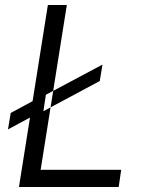

<svg xmlns="http://www.w3.org/2000/svg" viewBox="-20 -750 579 770"><path d="M380 -425 391 -491 164 -370 154 -304ZM12 -231 23 -297 136 -358 125 -292ZM56 0 172 -730H248L143 -69H466L456 0Z"/></svg>

Font: Sora Light
Style: Italic
Weight: 300
Designer: Jonathan Barnbrook, Juli√°n Moncada
Version: Version 1.000